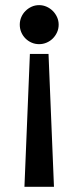

<svg xmlns="http://www.w3.org/2000/svg" viewBox="-20 -720 302 740"><path d="M74.2 0 95.2 -512.2H167L188 0ZM56.2 -625Q56.2 -640.1 62 -653.8Q67.9 -667.5 78.1 -677.7Q88.4 -688 101.8 -694.1Q115.2 -700.2 130.9 -700.2Q146 -700.2 159.7 -694.1Q173.3 -688 183.6 -677.7Q193.8 -667.5 200 -653.8Q206.1 -640.1 206.1 -625Q206.1 -609.4 200 -595.7Q193.8 -582 183.6 -571.8Q173.3 -561.5 159.7 -555.7Q146 -549.8 130.9 -549.8Q115.2 -549.8 101.8 -555.7Q88.4 -561.5 78.1 -571.8Q67.9 -582 62 -595.7Q56.2 -609.4 56.2 -625Z"/></svg>

Font: Bruno Ace SC
Style: Regular
Weight: 400
Designer: Astigmatic (AOETI)
Foundry: Astigmatic (AOETI)
Version: Version 1.000